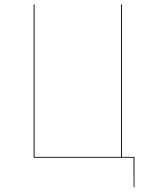

<svg xmlns="http://www.w3.org/2000/svg" viewBox="-20 -700 690 852"><path d="M521 -3.9V-680.1H516.9V-3.9H133.3V-680.1H129.3V0H572.3L573.1 131.7H576.6V-3.9Z"/></svg>

Font: Fira Sans Four
Style: Regular
Weight: 100
Designer: Carrois Corporate & Edenspiekermann AG
Foundry: Carrois Corporate GbR & Edenspiekermann AG
Version: Version 4.203;PS 004.203;hotconv 1.0.88;makeotf.lib2.5.64775